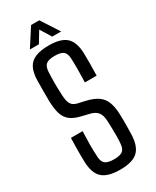

<svg xmlns="http://www.w3.org/2000/svg" viewBox="-241 -1021 884 1090"><g transform="rotate(-30 200.5 -476.0)"><path d="M201.5 7Q121 7 85.2 -25.2Q49.5 -57.5 47 -131.5Q46.5 -160 46.2 -184.8Q46 -209.5 46.5 -234.8Q47 -260 48 -289.5H124.5Q122.5 -245 122.2 -204.2Q122 -163.5 124.5 -121.5Q126 -88 143.2 -74.8Q160.5 -61.5 201.5 -61.5Q240 -61.5 256.8 -74.8Q273.5 -88 275.5 -121.5Q277.5 -143 277.8 -168.2Q278 -193.5 277.2 -218.5Q276.5 -243.5 275.5 -265.5Q274.5 -305.5 259.5 -325.5Q244.5 -345.5 210.5 -354L155 -367.5Q114 -377.5 90.5 -396.8Q67 -416 57 -448.5Q47 -481 45.5 -531Q45 -563.5 45.2 -598.8Q45.5 -634 46 -670Q47.5 -719.5 63.5 -749.5Q79.5 -779.5 113.2 -793.2Q147 -807 201.5 -807Q279.5 -807 314.5 -775Q349.5 -743 352 -669Q353 -638 352.5 -600.8Q352 -563.5 351 -522.5H274Q275.5 -568.5 275.8 -606Q276 -643.5 274.5 -679Q273 -712.5 256.5 -725.8Q240 -739 200.5 -739Q161 -739 144.2 -725.8Q127.5 -712.5 125.5 -679Q123.5 -641 123.5 -605.5Q123.5 -570 125.5 -531Q126.5 -488 137.5 -467.8Q148.5 -447.5 175.5 -441L228 -429Q275 -418 302.2 -398.5Q329.5 -379 341.8 -346.5Q354 -314 355.5 -265.5Q356.5 -244.5 356.5 -221.2Q356.5 -198 356 -175Q355.5 -152 355 -131.5Q352 -57.5 316.8 -25.2Q281.5 7 201.5 7ZM97 -840.5 172.5 -957.5H226L302 -840.5H243.5L199.5 -912L156 -840.5Z"/></g></svg>

Font: Big Shoulders Text Thin
Style: Regular
Weight: 400
Version: Version 2.002